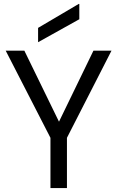

<svg xmlns="http://www.w3.org/2000/svg" viewBox="-20 -958 597 978"><path d="M237 0V-256L9 -700H104L283 -333H278L456 -700H548L321 -256V0ZM174 -743V-816L381 -938H384V-860Z"/></svg>

Font: DM Sans 36pt
Style: Regular
Weight: 400
Designer: Colophon Foundry, Jonny Pinhorn
Foundry: Colophon Foundry
Version: Version 4.004;gftools[0.9.30]